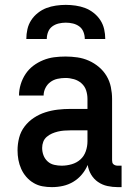

<svg xmlns="http://www.w3.org/2000/svg" viewBox="-20 -760 540 788"><path d="M193 8Q173 8 154 4.5Q135 1 118 -9Q101 -19 88 -34Q75 -49 67 -67Q59 -85 55.5 -104Q52 -123 52 -143Q52 -169 58.5 -194.5Q65 -220 81 -241Q97 -262 119 -276.5Q141 -291 166 -299Q191 -307 217 -310Q243 -313 269 -313H339V-354Q339 -372 333.5 -389Q328 -406 314.5 -418Q301 -430 283.5 -435Q266 -440 249 -440Q232 -440 216 -436.5Q200 -433 187 -423.5Q174 -414 166.5 -399Q159 -384 159 -368H58Q58 -391 65 -414Q72 -437 85 -456.5Q98 -476 116.5 -490Q135 -504 157 -513Q179 -522 202 -525Q225 -528 249 -528Q273 -528 297.5 -524.5Q322 -521 344.5 -511Q367 -501 386 -485Q405 -469 417.5 -448Q430 -427 435 -402.5Q440 -378 440 -354V-103Q440 -98 441 -93.5Q442 -89 445.5 -86Q449 -83 453.5 -81.5Q458 -80 463 -80H479V8H463Q442 8 421 3.5Q400 -1 382.5 -13Q365 -25 354 -43.5Q343 -62 340 -83Q331 -62 316 -44Q301 -26 281 -14Q261 -2 238.5 3Q216 8 193 8ZM233 -80Q254 -80 274.5 -86Q295 -92 310 -105.5Q325 -119 332 -139Q339 -159 339 -180V-225H269Q256 -225 243 -224Q230 -223 217.5 -220Q205 -217 193.5 -212Q182 -207 172 -198.5Q162 -190 157.5 -178Q153 -166 153 -153Q153 -137 158.5 -122.5Q164 -108 175.5 -97.5Q187 -87 202.5 -83.5Q218 -80 233 -80ZM88 -600Q88 -620 92.5 -640Q97 -660 108 -677Q119 -694 135.5 -707Q152 -720 170.5 -727Q189 -734 209.5 -737Q230 -740 250 -740Q270 -740 290.5 -737Q311 -734 329.5 -727Q348 -720 364.5 -707Q381 -694 392 -677Q403 -660 407.5 -640Q412 -620 412 -600H328Q328 -615 322.5 -629Q317 -643 305.5 -651.5Q294 -660 279.5 -663.5Q265 -667 250 -667Q235 -667 220.5 -663.5Q206 -660 194.5 -651.5Q183 -643 177.5 -629Q172 -615 172 -600Z"/></svg>

Font: Iosevka SS18 Semibold
Style: Regular
Weight: 600
Monospace: yes
Designer: Belleve Invis
Foundry: Belleve Invis
Version: Version 25.1.1; ttfautohint (v1.8.4)